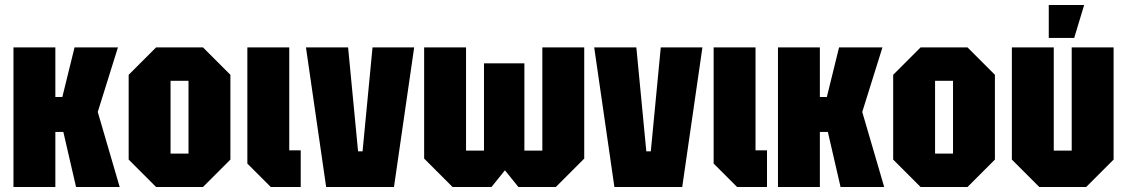

<svg xmlns="http://www.w3.org/2000/svg" viewBox="-20 -750 4520 770"><path d="M34 0V-560H202V-361H230L279 -560H453L372 -301L460 0H285L234 -221H202V0Z M496 -110V-450L606 -560H794L904 -450V-110L794 0H606ZM664 -134H736V-426H664Z M972 -560H1140V-147H1186V0H1066L972 -94Z M1288 0 1207 -560H1376L1416 -143H1434L1474 -560H1641L1560 0Z M2083 -496V-146H2155V-560H2323V-114L2209 0H2059L2005 -67L1951 0H1795L1681 -114V-560H1849V-146H1921V-496Z M2444 0 2363 -560H2532L2572 -143H2590L2630 -560H2797L2716 0Z M2842 -560H3010V-147H3056V0H2936L2842 -94Z M3100 0V-560H3268V-361H3296L3345 -560H3519L3438 -301L3526 0H3351L3300 -221H3268V0Z M3562 -110V-450L3672 -560H3860L3970 -450V-110L3860 0H3672ZM3730 -134H3802V-426H3730Z M4446 -560V-110L4336 0H4148L4038 -110V-560H4206V-146H4278V-560ZM4186 -598V-730H4328L4288 -598Z"/></svg>

Font: Tektur Condensed
Style: Bold
Weight: 700
Width: 3
Designer: Adam Jagosz
Foundry: Adam Jagosz
Version: Version 1.005;gftools[0.9.30]